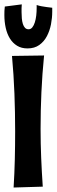

<svg xmlns="http://www.w3.org/2000/svg" viewBox="-25 -816 255 862"><path d="M172.9 -566.9Q164.6 -483.4 160.9 -401.6Q157.2 -319.8 157.2 -237.8Q157.2 -171.4 159.9 -107.2Q162.6 -43 167 22L36.1 25.9Q40 -37.6 41.5 -100.1Q43 -162.6 43 -226.1Q43 -311 39.8 -395.5Q36.6 -480 28.8 -564.9ZM209.5 -781.2V-763.2Q209.5 -735.8 203.9 -706.8Q198.2 -677.7 185.5 -653.6Q172.9 -629.4 151.4 -614Q129.9 -598.6 98.6 -598.6Q71.3 -598.6 51.8 -610.6Q32.2 -622.6 19.5 -643.1Q6.8 -663.6 0.7 -690.9Q-5.4 -718.3 -5.4 -748.5Q-5.4 -757.3 -5.1 -767.1Q-4.9 -776.9 -3.4 -786.6L72.8 -796.4Q71.8 -788.1 71.8 -779.3Q71.8 -770.5 71.8 -761.2Q71.8 -747.1 73 -733.4Q74.2 -719.7 77.6 -708.7Q81.1 -697.8 87.2 -691.2Q93.3 -684.6 103.5 -684.6Q113.3 -684.6 120.1 -693.1Q127 -701.7 131.3 -715.3Q135.7 -729 137.7 -746.1Q139.6 -763.2 139.6 -780.3V-793.5Q149.9 -790 162.1 -787.8Q174.3 -785.6 185.1 -784.2Q197.8 -782.2 209.5 -781.2Z"/></svg>

Font: Rum Raisin
Style: Regular
Weight: 400
Designer: Astigmatic (AOETI)
Foundry: Astigmatic (AOETI)
Version: Version 1.000